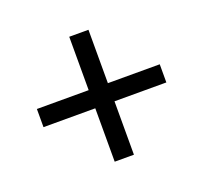

<svg xmlns="http://www.w3.org/2000/svg" viewBox="-88 -666 699 660"><g transform="rotate(-20 261.5 -336.5)"><path d="M226.2 -108.5V-565.5H296.5V-108.5ZM36.8 -303.8V-370.2H486.2V-303.8Z"/></g></svg>

Font: Mozilla Text ExtraLight
Style: Regular
Weight: 200
Designer: Studio DRAMA
Foundry: Studio DRAMA
Version: Version 1.000